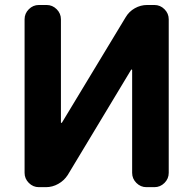

<svg xmlns="http://www.w3.org/2000/svg" viewBox="-20 -775 774 774"><path d="M660.2 -78.1Q660.2 -54.7 643.1 -37.6Q626 -20.5 602.5 -20.5H570.3Q546.9 -20.5 529.8 -37.6Q512.7 -54.7 512.7 -78.1V-492.2Q512.7 -494.1 511.2 -494.6Q509.8 -495.1 508.8 -494.1L252.9 -69.3Q238.3 -46.9 214.8 -33.7Q191.4 -20.5 165 -20.5H136.7Q113.3 -20.5 96.2 -37.6Q79.1 -54.7 79.1 -78.1V-697.3Q79.1 -720.7 96.2 -737.8Q113.3 -754.9 136.7 -754.9H168Q191.4 -754.9 208.5 -737.8Q225.6 -720.7 225.6 -697.3V-281.2Q225.6 -280.3 227.1 -279.8Q228.5 -279.3 229.5 -280.3L486.3 -705.1Q500 -728.5 523.4 -741.7Q546.9 -754.9 573.2 -754.9H602.5Q626 -754.9 643.1 -737.8Q660.2 -720.7 660.2 -697.3Z"/></svg>

Font: Gen Jyuu Gothic Bold
Style: Bold
Weight: 700
Designer: [Source Han Sans]
Ryoko NISHIZUKA  (kana & ideographs); Paul D. Hunt (Latin, Greek & Cyrillic); Wenlong ZHANG  (bopomofo
Version: Version 1.002.20150607